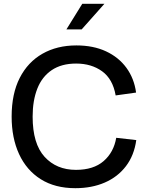

<svg xmlns="http://www.w3.org/2000/svg" viewBox="-20 -976 775 1006"><path d="M375 10Q268 10 193.5 -37Q119 -84 80 -168.5Q41 -253 41 -365Q41 -485 83.5 -568Q126 -651 202.5 -694.5Q279 -738 380 -738Q469 -738 535.5 -707Q602 -676 642.5 -620.5Q683 -565 693 -491L586 -476Q571 -562 515 -602.5Q459 -643 379 -643Q302 -643 251 -608.5Q200 -574 175.5 -511.5Q151 -449 151 -365Q151 -223 213.5 -154.5Q276 -86 378 -86Q470 -86 523 -132Q576 -178 589 -254L694 -242Q683 -162 640 -105.5Q597 -49 529 -19.5Q461 10 375 10ZM328 -822 411 -956H527L408 -822Z"/></svg>

Font: BDO Grotesk
Style: Regular
Weight: 400
Designer: Deni Anggara
Foundry: Lokal Container
Version: Version 2.000